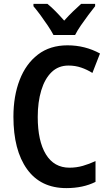

<svg xmlns="http://www.w3.org/2000/svg" viewBox="-20 -957 560 987"><path d="M332 -620Q280 -620 245 -586Q210 -552 192 -492Q174 -432 174 -356Q174 -232 216 -163.5Q258 -95 337 -95Q373 -95 406 -104.5Q439 -114 471 -129V-22Q407 10 321 10Q189 10 119 -87.5Q49 -185 49 -357Q49 -463 81 -546Q113 -629 175 -676.5Q237 -724 327 -724Q417 -724 494 -682L455 -582Q428 -599 397.5 -609.5Q367 -620 332 -620ZM255 -777Q244 -798 226 -825Q208 -852 188.5 -878.5Q169 -905 152 -925V-937H224Q244 -921 266 -898.5Q288 -876 310 -851Q335 -879 355 -898Q375 -917 397 -937H469V-925Q453 -905 433.5 -879Q414 -853 395.5 -826Q377 -799 366 -777Z"/></svg>

Font: Noto Sans Hebrew Condensed SemiBold
Style: Regular
Weight: 600
Width: 3
Designer: Monotype Design Team
Foundry: Monotype Imaging Inc.
Version: Version 2.004; ttfautohint (v1.8.4.7-5d5b)